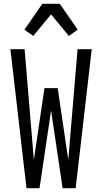

<svg xmlns="http://www.w3.org/2000/svg" viewBox="-20 -995 540 1015"><path d="M120 0 35 -735H110L159 -150L215 -529H285L341 -150L390 -735H465L380 0H311L250 -411L189 0ZM156 -805 109 -838 204 -975H296L391 -838L344 -805L250 -919Z"/></svg>

Font: Moesevka
Style: Regular
Weight: 400
Monospace: yes
Designer: Belleve Invis
Foundry: Belleve Invis
Version: Version 32.5.0; ttfautohint (v1.8.4)